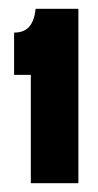

<svg xmlns="http://www.w3.org/2000/svg" viewBox="-20 -686 222 436"><path d="M50 -270V-516H12V-612Q35 -612 46.5 -625.5Q58 -639 61 -666H158V-270Z"/></svg>

Font: Bricolage Grotesque 96pt Condensed SemiBold
Style: Regular
Weight: 600
Width: 3
Designer: Mathieu Triay
Foundry: Atelier Triay
Version: Version 1.001; ttfautohint (v1.8.4.7-5d5b);gftools[0.9.33.de